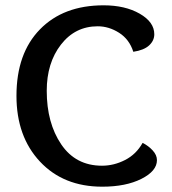

<svg xmlns="http://www.w3.org/2000/svg" viewBox="-20 -693 649 723"><path d="M517 -155Q539 -144 555 -126.5Q571 -109 571 -90Q571 -49 512.5 -19.5Q454 10 365 10Q219 10 130.5 -84.5Q42 -179 42 -332Q42 -492 130.5 -582.5Q219 -673 370 -673Q451 -673 506 -641.5Q561 -610 561 -564Q561 -540 541.5 -522Q522 -504 482 -498Q467 -545 428.5 -569.5Q390 -594 348 -594Q263 -594 209.5 -525Q156 -456 156 -351Q156 -230 210.5 -149.5Q265 -69 364 -69Q409 -69 451 -90.5Q493 -112 517 -155Z"/></svg>

Font: Overlock
Style: Bold
Weight: 700
Designer: Dario Muhafara
Foundry: Dario Manuel Muhafara
Version: Version 1.001